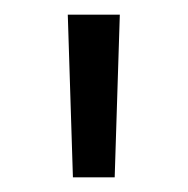

<svg xmlns="http://www.w3.org/2000/svg" viewBox="-20 -720 256 262"><path d="M79.5 -478 72.5 -700H143.5L136.5 -478Z"/></svg>

Font: Geologica ExtraLight
Style: Regular
Weight: 200
Designer: Sindre Bremnes, Frode Helland
Foundry: Monokrom Skriftforlag AS
Version: Version 1.010; ttfautohint (v1.8.4.7-5d5b);gftools[0.9.28]